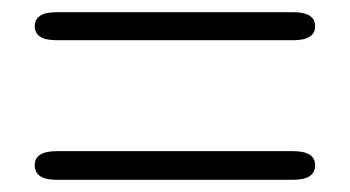

<svg xmlns="http://www.w3.org/2000/svg" viewBox="-20 -523 575 315"><path d="M73 -228Q37 -228 37 -252Q37 -275 73 -275H461Q497 -275 497 -252Q497 -228 461 -228ZM73 -457Q37 -457 37 -480Q37 -503 73 -503H461Q497 -503 497 -480Q497 -457 461 -457Z"/></svg>

Font: Resource Han Rounded JP Light
Style: Regular
Weight: 300
Designer: Cyano Hao (round all glyphs); Ryoko NISHIZUKA 西塚涼子 (kana, bopomofo & ideographs); Paul D. Hunt (Latin, Greek & Cyrillic)
Foundry: Cyano Hao
Version: 0.990